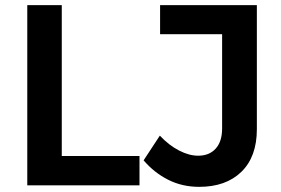

<svg xmlns="http://www.w3.org/2000/svg" viewBox="-20 -720 1090 746"><path d="M86 -700H220V-114H522V0H86ZM978 -218Q978 -111 918 -52.5Q858 6 754 6Q688 6 633.5 -21.5Q579 -49 538 -97L601 -193Q637 -155 676 -135Q715 -115 750 -115Q793 -115 818 -142.5Q843 -170 843 -221V-587H602V-700H978Z"/></svg>

Font: Alexandria Medium
Style: Regular
Weight: 500
Designer: Mohamed Gaber
Foundry: Kief Type Foundry
Version: Version 5.100